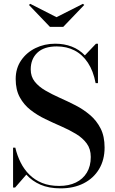

<svg xmlns="http://www.w3.org/2000/svg" viewBox="-20 -994 618 1028"><path d="M304.5 14.5Q241.5 14.5 196.5 -5.2Q151.5 -25 121 -59L61 10H50V-203.5H62Q72 -161 90.5 -124Q109 -87 137.5 -58.8Q166 -30.5 205.2 -14.5Q244.5 1.5 297 1.5Q348.5 1.5 386.2 -16.8Q424 -35 445 -69.8Q466 -104.5 466 -153.5Q466 -196.5 444.2 -226Q422.5 -255.5 386.5 -277.2Q350.5 -299 307.8 -317.5Q265 -336 222 -356.8Q179 -377.5 143.2 -405.5Q107.5 -433.5 85.8 -473.5Q64 -513.5 64 -571Q64 -628 93 -670.5Q122 -713 170 -736.5Q218 -760 275.5 -760Q324 -760 364.2 -744.5Q404.5 -729 434.5 -697.5L494 -760H504.5V-549H492Q479.5 -614.5 450.5 -658.2Q421.5 -702 379.2 -723.8Q337 -745.5 284 -745.5Q215.5 -745.5 180 -711.8Q144.5 -678 144.5 -622.5Q144.5 -584 166 -557Q187.5 -530 222.8 -509.5Q258 -489 300.2 -470.2Q342.5 -451.5 384.8 -429.8Q427 -408 462 -378.2Q497 -348.5 518.5 -306.5Q540 -264.5 540 -204Q540 -138 510.5 -88.8Q481 -39.5 428 -12.5Q375 14.5 304.5 14.5ZM247.5 -850 135 -967.5 142 -973.5 282.5 -902 424 -973.5 431 -967.5 318.5 -850Z"/></svg>

Font: Bodoni Moda 18pt Medium
Style: Regular
Weight: 500
Designer: Owen Earl
Foundry: indestructible type
Version: Version 2.004